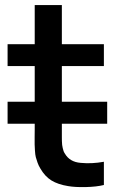

<svg xmlns="http://www.w3.org/2000/svg" viewBox="-20 -739 500 767"><path d="M227.1 -244.6V-227.1Q227.1 -222.7 227.1 -208.5Q227.1 -194.3 227.1 -190.2Q227.1 -186 227.3 -175.3Q227.5 -164.6 228.3 -159.9Q229 -155.3 230.5 -147.9Q231.9 -140.6 233.9 -135.5Q235.8 -130.4 238.8 -126Q258.3 -91.8 302.2 -88.4Q346.7 -84 395 -92.8V0Q365.7 7.3 322.8 8.3Q279.8 9.3 252 4.4Q211.9 -2 185.5 -18.1Q159.2 -34.2 140.6 -66.9Q134.3 -77.1 129.9 -89.6Q125.5 -102.1 123 -111.3Q120.6 -120.6 119.6 -137.5Q118.7 -154.3 118.4 -162.1Q118.2 -169.9 118.4 -191.7Q118.7 -213.4 118.7 -220.7V-244.6H10.3V-332.5H118.7V-475.1H10.3V-562.5H118.7V-718.8H227.1V-562.5H395V-475.1H227.1V-332.5H408.2V-244.6Z"/></svg>

Font: Manrope3 Semibold
Style: Regular
Weight: 600
Width: 4
Designer: Mikhail Sharanda
Foundry: Mikhail Sharanda
Version: Version 3.000;PS 003.000;hotconv 1.0.88;makeotf.lib2.5.64775